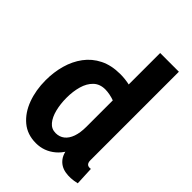

<svg xmlns="http://www.w3.org/2000/svg" viewBox="-240 -937 1066 1066"><g transform="rotate(45 292.5 -404.0)"><path d="M523 -825V-130Q523 -112 531.5 -103.5Q540 -95 559 -98L564 10Q514 22 473.5 14.5Q433 7 409.5 -24.5Q386 -56 386 -116V-148H427Q405 -66 355.5 -24.5Q306 17 242 17Q174 17 127.5 -22Q81 -61 57 -126Q33 -191 33 -269Q33 -332 49 -389Q65 -446 98 -490.5Q131 -535 182 -560.5Q233 -586 303 -586Q341 -586 381 -577Q421 -568 473 -539L382 -451Q361 -459 340.5 -463Q320 -467 304 -467Q261 -467 234.5 -441.5Q208 -416 196 -374Q184 -332 184 -282Q184 -233 194.5 -191.5Q205 -150 226 -125Q247 -100 280 -100Q310 -100 331.5 -117Q353 -134 364.5 -166.5Q376 -199 376 -246V-825Z"/></g></svg>

Font: Yaldevi ExtraLight
Style: Bold
Weight: 700
Version: Version 1.100